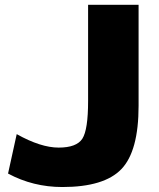

<svg xmlns="http://www.w3.org/2000/svg" viewBox="-20 -750 645 780"><path d="M12.7 -44.9 47.9 -205.1Q145.5 -150.4 218.3 -150.4Q291 -150.4 314.5 -186.5Q337.9 -222.7 337.9 -339.8V-730.5H543V-320.3Q543 -135.7 473.1 -63Q403.3 9.8 233.4 9.8Q114.3 9.8 12.7 -44.9Z"/></svg>

Font: GenEi M Gothic v2 Black
Style: Regular
Weight: 900
Version: Version 2.0